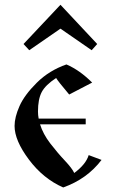

<svg xmlns="http://www.w3.org/2000/svg" viewBox="-20 -784 496 817"><path d="M237.3 -763.7 80.1 -596.7 104.5 -570.3 237.3 -662.1 370.1 -570.3 393.6 -596.7ZM274.4 -381.8 372.1 -432.6C336.9 -467.8 300.5 -493.5 262.7 -509.8C213.9 -492.8 171.9 -467 136.7 -432.1C101.6 -397.3 77 -364.1 63 -332.5C49 -300.9 42 -272.8 42 -248C42 -207 62.3 -159.3 103 -105C143.7 -50.6 192.4 -11.1 249 13.7C316.7 -10.4 371.1 -49.5 412.1 -103.5L357.4 -124C349.6 -98 329.1 -72.6 295.9 -47.9C290 -60.9 276.7 -78.5 255.9 -100.6C235 -122.7 214.4 -147.1 193.8 -173.8C173.3 -200.5 158.9 -227.5 150.4 -254.9H344.7V-279.3H144.5C142.6 -289.1 141.6 -299.2 141.6 -309.6C141.6 -344.1 146.8 -371.4 157.2 -391.6C167.6 -411.8 188.2 -432 218.8 -452.1C224 -443 242.5 -419.6 274.4 -381.8Z"/></svg>

Font: TriodPostnaja
Style: Medium
Weight: 500
Version: 20110805; ttfautohint (v0.96) -l 8 -r 50 -G 200 -x 14 -w "G"